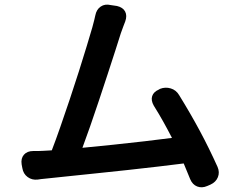

<svg xmlns="http://www.w3.org/2000/svg" viewBox="-20 -790 1040 834"><path d="M170 -135 205 -137Q222 -181 242 -238.5Q262 -296 283 -358.5Q304 -421 323 -481Q342 -541 357 -590.5Q372 -640 381 -671Q386 -689 389.5 -703.5Q393 -718 394 -723Q399 -749 417.5 -761.5Q436 -774 461 -768L488 -764Q514 -758 523.5 -740Q533 -722 524 -697Q522 -691 516.5 -677.5Q511 -664 505 -646Q496 -617 481 -570.5Q466 -524 447.5 -467.5Q429 -411 409.5 -352.5Q390 -294 371.5 -241Q353 -188 338 -148Q403 -154 473 -161.5Q543 -169 609 -176.5Q675 -184 727 -191Q709 -226 689.5 -261Q670 -296 648 -331Q635 -354 641 -372.5Q647 -391 670 -401L675 -404Q698 -413 721.5 -406Q745 -399 758 -377Q808 -296 848 -221.5Q888 -147 925 -65Q935 -42 926.5 -20.5Q918 1 894 12L880 18Q857 28 836.5 20Q816 12 806 -12L778 -80Q730 -74 667 -66.5Q604 -59 534.5 -51.5Q465 -44 397.5 -37Q330 -30 272.5 -24Q215 -18 177 -14Q165 -13 157.5 -12Q150 -11 144 -10Q119 -7 100 -21Q81 -35 77 -60L74 -76Q70 -102 84 -118Q98 -134 124 -134Q132 -134 145.5 -134Q159 -134 170 -135Z"/></svg>

Font: Chiron GoRound TC SB
Style: Regular
Weight: 500
Designer: Ryoko NISHIZUKA 西塚涼子 (kana, bopomofo & ideographs); Paul D. Hunt (Latin, Greek & Cyrillic); Sandoll Communications 산돌커뮤니
Foundry: Adobe
Version: Version 1.000;hotconv 1.1.1;makeotfexe 2.6.0